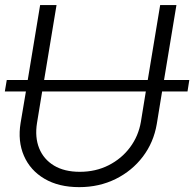

<svg xmlns="http://www.w3.org/2000/svg" viewBox="-23 -748 788 778"><path d="M744.1 -423.8 736.8 -377.4H633.8L612.3 -245.6Q599.6 -170.9 555.9 -113.3Q512.2 -55.7 445.6 -22.7Q378.9 10.3 297.9 10.3Q214.8 10.3 157.2 -23.7Q99.6 -57.6 74 -116.7Q48.3 -175.8 60.5 -250L82 -377.4H-3.4L4.4 -423.8H89.4L139.6 -727.5H206.1L155.8 -423.8H575.7L626 -727.5H691.9L641.6 -423.8ZM567.9 -377.4H147.9L127 -250Q117.7 -191.9 135.7 -147.2Q153.8 -102.5 195.8 -77.1Q237.8 -51.8 300.3 -51.8Q364.7 -51.8 417.2 -78.4Q469.7 -105 503.9 -150.9Q538.1 -196.8 547.9 -254.4Z"/></svg>

Font: Inter Display Light
Style: Italic
Weight: 300
Italic angle: -9.39999°
Designer: Rasmus Andersson
Foundry: rsms
Version: Version 4.000;git-a52131595